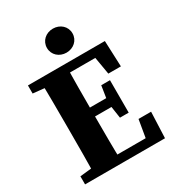

<svg xmlns="http://www.w3.org/2000/svg" viewBox="-204 -986 1004 1104"><g transform="rotate(-30 297.5 -434.0)"><path d="M32.7 0H193.7V-68.7H177.9L32.7 -53.7V0ZM106.7 0H280.6C277.6 -103 277.6 -207 277.6 -314.1V-347C277.6 -452 277.6 -556 280.6 -657H106.7C109.7 -554 109.7 -450 109.7 -347V-310C109.7 -205 109.7 -101 106.7 0ZM193.7 0H563.4L570.4 -172.2H487L462.2 -25.8L497.2 -55.8H193.7V0ZM193.7 -309.6H413.9V-368.6H193.7V-309.6ZM398.3 -231.9H456.3V-447.3H398.3L383.3 -351.4V-332.8L398.3 -231.9ZM32.7 -603.3 177.9 -588.3H193.7V-657H32.7V-603.3ZM467 -484.8H550.4L543.4 -657H193.7V-600.5H477.2L442.2 -630.5L467 -484.8ZM319.7 -709.1C366.8 -709.1 404.5 -742.4 404.5 -788.7C404.5 -835.1 366.8 -868.3 319.7 -868.3C272.6 -868.3 235 -835.1 235 -788.7C235 -742.4 272.6 -709.1 319.7 -709.1Z"/></g></svg>

Font: Source Serif Variable
Style: Regular
Weight: 389
Designer: Frank Grießhammer
Foundry: Adobe Systems Incorporated
Version: Version 3.001;hotconv 1.0.111;makeotfexe 2.5.65597